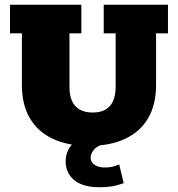

<svg xmlns="http://www.w3.org/2000/svg" viewBox="-20 -603 748 807"><path d="M354 10Q264 10 201 -20Q138 -50 105 -107Q72 -164 72 -246V-463H22V-583H322V-463H272V-236Q272 -203 282.5 -179Q293 -155 315 -142.5Q337 -130 369 -130Q402 -130 423.5 -142.5Q445 -155 455.5 -179Q466 -203 466 -236V-463H416V-583H686V-463H636V-246Q636 -164 603 -107Q570 -50 507 -20Q444 10 354 10ZM398 184Q329 184 292.5 154.5Q256 125 256 75Q256 31 288 -2.5Q320 -36 370 -52L424 0Q387 10 374 27Q361 44 361 60Q361 79 378 90Q395 101 420 101Q439 101 452 98Q465 95 481 88L500 167Q471 177 449 180.5Q427 184 398 184Z"/></svg>

Font: Rokkitt SemiBold Black
Style: Regular
Weight: 900
Version: Version 3.103